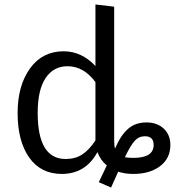

<svg xmlns="http://www.w3.org/2000/svg" viewBox="-20 -768 784 861"><path d="M637 -219Q685 -219 714.5 -191Q744 -163 744 -118Q744 -58 698 -23Q652 12 578 12Q541 12 510 2L478 73L423 49L459 -26Q430 -50 417 -86Q364 12 257 12Q163 12 111 -61.5Q59 -135 59 -261Q59 -384 114.5 -461Q170 -538 265 -538Q346 -538 408 -472V-748L492 -738V-137Q492 -114 496 -101V-102Q521 -161 554 -190Q587 -219 637 -219ZM274 -55Q318 -55 349 -75.5Q380 -96 408 -138V-146V-400Q355 -471 283 -471Q220 -471 184.5 -418Q149 -365 149 -262Q149 -55 274 -55ZM578 -60Q669 -60 669 -118Q669 -157 630 -157Q603 -157 584.5 -137Q566 -117 540 -63Q556 -60 578 -60Z"/></svg>

Font: FiraGO Book
Style: Regular
Weight: 350
Designer: bBox Type
Foundry: bBox Type GmbH
Version: Version 1.001;PS 001.001;hotconv 1.0.88;makeotf.lib2.5.64775